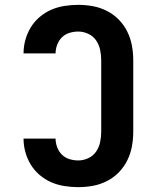

<svg xmlns="http://www.w3.org/2000/svg" viewBox="-20 -763 640 791"><path d="M302 8Q274 8 245.5 3.5Q217 -1 191.5 -12Q166 -23 144 -41.5Q122 -60 107 -84.5Q92 -109 84.5 -136.5Q77 -164 77 -192H209Q209 -174 215.5 -156.5Q222 -139 235 -126Q248 -113 266 -107.5Q284 -102 302 -102Q324 -102 344 -111.5Q364 -121 376 -138.5Q388 -156 392.5 -177.5Q397 -199 397 -221V-514Q397 -536 392.5 -557.5Q388 -579 376 -596.5Q364 -614 344 -623.5Q324 -633 302 -633Q284 -633 266 -627.5Q248 -622 235 -609Q222 -596 215.5 -578.5Q209 -561 209 -543H77Q77 -571 84.5 -598.5Q92 -626 107 -650.5Q122 -675 144 -693.5Q166 -712 191.5 -723Q217 -734 245.5 -738.5Q274 -743 302 -743Q333 -743 363 -737.5Q393 -732 420.5 -718Q448 -704 469.5 -682Q491 -660 504.5 -632.5Q518 -605 523.5 -575Q529 -545 529 -514V-221Q529 -190 523.5 -160Q518 -130 504.5 -102.5Q491 -75 469.5 -53Q448 -31 420.5 -17Q393 -3 363 2.5Q333 8 302 8Z"/></svg>

Font: Iosevka Aile Extrabold
Style: Regular
Weight: 800
Designer: Belleve Invis
Foundry: Belleve Invis
Version: Version 27.3.5; ttfautohint (v1.8.4)